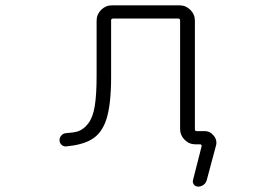

<svg xmlns="http://www.w3.org/2000/svg" viewBox="-20 -565 1040 723"><path d="M343.8 -280.3V-487.3Q343.8 -510.7 360.8 -527.8Q377.9 -544.9 401.4 -544.9H656.2Q679.7 -544.9 696.8 -527.8Q713.9 -510.7 713.9 -487.3V-78.1Q713.9 -71.3 720.7 -71.3H750Q771.5 -71.3 785.2 -53.7Q794.9 -42 794.9 -27.3Q794.9 -21.5 793 -15.6L758.8 112.3Q755.9 124 746.6 130.9Q737.3 137.7 726.6 137.7Q715.8 137.7 710 129.9Q704.1 122.1 707 112.3L739.3 -14.6Q740.2 -16.6 738.3 -19Q736.3 -21.5 734.4 -21.5H715.8Q692.4 -21.5 675.3 -38.6Q658.2 -55.7 658.2 -79.1V-488.3Q658.2 -495.1 650.4 -495.1H406.2Q398.4 -495.1 398.4 -488.3V-274.4Q398.4 -171.9 380.9 -116.7Q363.3 -61.5 323.2 -39.1Q290 -19.5 229.5 -13.7Q219.7 -12.7 211.9 -19.5Q204.1 -26.4 204.1 -38.1Q204.1 -46.9 210.9 -54.7Q217.8 -62.5 227.5 -63.5Q256.8 -65.4 273.4 -70.3Q295.9 -78.1 313 -101.1Q330.1 -124 336.9 -166Q343.8 -208 343.8 -280.3Z"/></svg>

Font: Rounded-X Mgen+ 1m light
Style: Regular
Weight: 200
Designer: [Source Han Sans]
Ryoko NISHIZUKA  (kana & ideographs); Paul D. Hunt (Latin, Greek & Cyrillic); Wenlong ZHANG  (bopomofo
Version: Version 1.059.20150602